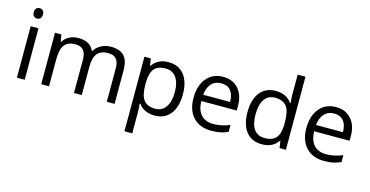

<svg xmlns="http://www.w3.org/2000/svg" viewBox="-94 -1224 3718 1929"><g transform="rotate(15 1765.5 -260.0)"><path d="M167 0H85.9V-535.2H167ZM79.1 -680.2Q79.1 -708 92.8 -720.9Q106.4 -733.9 127 -733.9Q146.5 -733.9 160.6 -720.7Q174.8 -707.5 174.8 -680.2Q174.8 -652.8 160.6 -639.4Q146.5 -626 127 -626Q106.4 -626 92.8 -639.4Q79.1 -652.8 79.1 -680.2Z M1021 0V-348.1Q1021 -412.1 993.7 -444.1Q966.3 -476.1 908.7 -476.1Q833 -476.1 796.9 -432.6Q760.7 -389.2 760.7 -298.8V0H679.7V-348.1Q679.7 -412.1 652.3 -444.1Q625 -476.1 566.9 -476.1Q490.7 -476.1 455.3 -430.4Q419.9 -384.8 419.9 -280.8V0H338.9V-535.2H404.8L418 -461.9H421.9Q444.8 -501 486.6 -522.9Q528.3 -544.9 580.1 -544.9Q705.6 -544.9 744.1 -454.1H748Q772 -496.1 817.4 -520.5Q862.8 -544.9 920.9 -544.9Q1011.7 -544.9 1056.9 -498.3Q1102.1 -451.7 1102.1 -349.1V0Z M1518.1 9.8Q1465.8 9.8 1422.6 -9.5Q1379.4 -28.8 1350.1 -68.8H1344.2Q1350.1 -22 1350.1 20V240.2H1269V-535.2H1335L1346.2 -461.9H1350.1Q1381.3 -505.9 1422.9 -525.4Q1464.4 -544.9 1518.1 -544.9Q1624.5 -544.9 1682.4 -472.2Q1740.2 -399.4 1740.2 -268.1Q1740.2 -136.2 1681.4 -63.2Q1622.6 9.8 1518.1 9.8ZM1506.3 -476.1Q1424.3 -476.1 1387.7 -430.7Q1351.1 -385.3 1350.1 -286.1V-268.1Q1350.1 -155.3 1387.7 -106.7Q1425.3 -58.1 1508.3 -58.1Q1577.6 -58.1 1616.9 -114.3Q1656.2 -170.4 1656.2 -269Q1656.2 -369.1 1616.9 -422.6Q1577.6 -476.1 1506.3 -476.1Z M2107.9 9.8Q1989.3 9.8 1920.7 -62.5Q1852.1 -134.8 1852.1 -263.2Q1852.1 -392.6 1915.8 -468.8Q1979.5 -544.9 2086.9 -544.9Q2187.5 -544.9 2246.1 -478.8Q2304.7 -412.6 2304.7 -304.2V-252.9H1936Q1938.5 -158.7 1983.6 -109.9Q2028.8 -61 2110.8 -61Q2197.3 -61 2281.7 -97.2V-24.9Q2238.8 -6.3 2200.4 1.7Q2162.1 9.8 2107.9 9.8ZM2085.9 -477.1Q2021.5 -477.1 1983.2 -435.1Q1944.8 -393.1 1938 -318.8H2217.8Q2217.8 -395.5 2183.6 -436.3Q2149.4 -477.1 2085.9 -477.1Z M2807.1 -71.8H2802.7Q2746.6 9.8 2634.8 9.8Q2529.8 9.8 2471.4 -62Q2413.1 -133.8 2413.1 -266.1Q2413.1 -398.4 2471.7 -471.7Q2530.3 -544.9 2634.8 -544.9Q2743.7 -544.9 2801.8 -465.8H2808.1L2804.7 -504.4L2802.7 -542V-759.8H2883.8V0H2817.9ZM2645 -58.1Q2728 -58.1 2765.4 -103.3Q2802.7 -148.4 2802.7 -249V-266.1Q2802.7 -379.9 2764.9 -428.5Q2727.1 -477.1 2644 -477.1Q2572.8 -477.1 2534.9 -421.6Q2497.1 -366.2 2497.1 -265.1Q2497.1 -162.6 2534.7 -110.4Q2572.3 -58.1 2645 -58.1Z M3281.7 9.8Q3163.1 9.8 3094.5 -62.5Q3025.9 -134.8 3025.9 -263.2Q3025.9 -392.6 3089.6 -468.8Q3153.3 -544.9 3260.7 -544.9Q3361.3 -544.9 3419.9 -478.8Q3478.5 -412.6 3478.5 -304.2V-252.9H3109.9Q3112.3 -158.7 3157.5 -109.9Q3202.6 -61 3284.7 -61Q3371.1 -61 3455.6 -97.2V-24.9Q3412.6 -6.3 3374.3 1.7Q3335.9 9.8 3281.7 9.8ZM3259.8 -477.1Q3195.3 -477.1 3157 -435.1Q3118.7 -393.1 3111.8 -318.8H3391.6Q3391.6 -395.5 3357.4 -436.3Q3323.2 -477.1 3259.8 -477.1Z"/></g></svg>

Font: f06896923
Style: Regular
Weight: 400
Foundry: Ascender Corporation
Version: Version 1.10